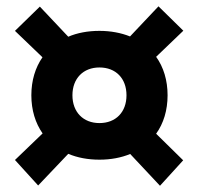

<svg xmlns="http://www.w3.org/2000/svg" viewBox="-20 -643 626 607"><path d="M294.4 -138.2C330.6 -138.2 363.3 -144.5 391.6 -156.2L485.8 -55.7L559.1 -136.2L473.6 -220.2C497.1 -252.9 509.8 -294.4 509.8 -341.8C509.8 -389.2 497.1 -430.7 473.6 -463.4L559.6 -545.9L481 -623L391.1 -527.8C362.8 -539.1 330.1 -545.4 294.4 -545.4C257.8 -545.4 224.1 -539.1 195.8 -526.9L106 -622.1L27.3 -545.4L114.3 -461.9C91.8 -429.7 79.1 -388.7 79.1 -341.8C79.1 -294.9 91.8 -253.9 114.7 -221.2L27.3 -137.2L100.6 -56.6L195.8 -156.7C224.6 -144.5 257.8 -138.2 294.4 -138.2ZM294.4 -253.9C243.2 -253.9 209 -288.6 209 -341.8C209 -395 243.2 -429.7 294.4 -429.7C346.2 -429.7 379.9 -395 379.9 -341.8C379.9 -288.6 346.2 -253.9 294.4 -253.9Z"/></svg>

Font: Cascadia Mono NF
Style: Bold
Weight: 700
Monospace: yes
Designer: Aaron Bell
Foundry: Saja Typeworks
Version: Version 2404.023